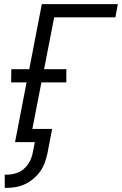

<svg xmlns="http://www.w3.org/2000/svg" viewBox="-20 -690 592 932"><path d="M3 222V158H11Q33 158 55.5 151.5Q78 145 95.5 130Q113 115 124 94Q135 73 139 51L149 0H53L109 -290H34L35 -354H122L183 -670H552L540 -606H243L194 -354H302V-290H181L137 -64H233L211 51Q206 74 198.5 96.5Q191 119 177 139.5Q163 160 143.5 176.5Q124 193 102 203.5Q80 214 57 218Q34 222 12 222Z"/></svg>

Font: Lode Term
Style: Italic
Weight: 400
Italic angle: -11°
Monospace: yes
Designer: Belleve Invis
Foundry: Belleve Invis
Version: Version 29.2.0